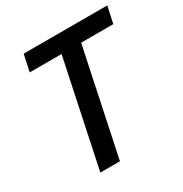

<svg xmlns="http://www.w3.org/2000/svg" viewBox="-166 -842 926 970"><g transform="rotate(-30 297.0 -357.0)"><path d="M271.5 -616.7H85.9L106.4 -713.9H594.2L573.2 -616.7H385.7L255.9 0H141.6Z"/></g></svg>

Font: Viking Open Sans Light
Style: Bold Italic
Weight: 600
Italic angle: -12°
Foundry: Ascender Corporation
Version: Version 2.000